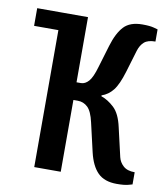

<svg xmlns="http://www.w3.org/2000/svg" viewBox="-81 -778 743 856"><g transform="rotate(10 290.0 -350.0)"><path d="M20 -620V-700H250L130 -620ZM505 10Q449 10 419 -20Q389 -50 375 -110L345 -240Q334 -289 315 -307Q296 -325 270 -325H250V0H130V-700H250V-405H270Q289 -405 305 -423Q321 -441 335 -490L365 -590Q383 -650 411 -680Q439 -710 495 -710Q529 -710 547 -705Q565 -700 565 -700V-645Q531 -645 514.5 -630.5Q498 -616 490 -590L460 -490Q442 -430 421 -403.5Q400 -377 370 -367V-363Q400 -353 428.5 -326.5Q457 -300 470 -240L500 -110Q505 -88 523 -71.5Q541 -55 575 -55V0Q575 0 557 5Q539 10 505 10Z"/></g></svg>

Font: Cuprum
Style: Regular
Weight: 400
Designer: Jovanny Lemonad
Foundry: Jovanny Lemonad
Version: Version 3.000